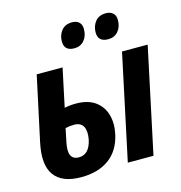

<svg xmlns="http://www.w3.org/2000/svg" viewBox="-111 -851 908 961"><g transform="rotate(-15 342.5 -370.5)"><path d="M193 10Q94 10 54 -45.5Q14 -101 39 -215L110 -545H244L202 -347Q231 -353 261 -353Q323 -353 360.5 -326Q398 -299 411 -253.5Q424 -208 412 -153Q394 -72 337.5 -31Q281 10 193 10ZM436 0 552 -545H685L569 0ZM166 -180Q146 -89 207 -89Q261 -89 277 -162Q285 -204 272.5 -228.5Q260 -253 225 -253Q204 -253 180 -248ZM502 -622Q449 -622 449 -671Q449 -704 468 -727.5Q487 -751 523 -751Q545 -751 559 -739Q573 -727 573 -703Q573 -667 553.5 -644.5Q534 -622 502 -622ZM327 -622Q274 -622 274 -671Q274 -704 293 -727.5Q312 -751 348 -751Q370 -751 383.5 -739Q397 -727 397 -703Q397 -667 377.5 -644.5Q358 -622 327 -622Z"/></g></svg>

Font: Noto Sans Condensed
Style: Bold Italic
Weight: 700
Width: 3
Italic angle: -12°
Designer: Monotype Design Team
Foundry: Monotype Imaging Inc.
Version: Version 2.013; ttfautohint (v1.8.4.7-5d5b)